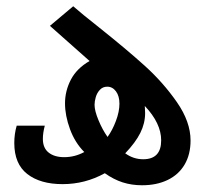

<svg xmlns="http://www.w3.org/2000/svg" viewBox="-20 -566 640 598"><path d="M306.5 -26.5Q245 7.5 175 7.5Q105.5 7.5 65 -24Q24.5 -55.5 24.5 -120.5Q24.5 -149 32 -174.5H119.5Q113.5 -152 113.5 -133.5Q113.5 -105 131.5 -90.8Q149.5 -76.5 180 -76.5Q213 -76.5 242.5 -92.5Q213.5 -121.5 198 -163.8Q182.5 -206 182.5 -244Q182.5 -283 200.8 -318Q219 -353 259 -376L135.5 -485.5L208 -546.5Q233.5 -524 288 -481Q374 -412.5 431.2 -360.8Q488.5 -309 531 -247.8Q573.5 -186.5 573.5 -128.5Q573.5 -85 555 -53.5Q536.5 -22 502.2 -5.5Q468 11 422.5 11Q390 11 362 2Q334 -7 306.5 -26.5ZM315 -139.5Q330 -160 341 -189.2Q352 -218.5 352 -243Q352 -267 341.2 -281.5Q330.5 -296 314 -296Q300 -296 291 -286.2Q282 -276.5 278.2 -263.2Q274.5 -250 274.5 -239.5Q274.5 -221 286.8 -191.5Q299 -162 315 -139.5ZM426 -70Q482 -70 482 -129Q482 -182 431 -236Q432 -220 432 -214Q432 -182 417 -152Q402 -122 370 -88.5Q395.5 -70 426 -70Z"/></svg>

Font: JuliaMono Medium
Style: Regular
Weight: 500
Monospace: yes
Designer: cormullion
Foundry: corm
Version: Version 0.054; ttfautohint (v1.8.4)